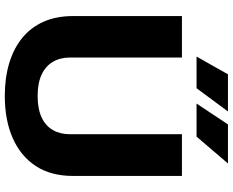

<svg xmlns="http://www.w3.org/2000/svg" viewBox="-105 -856 971 801"><g transform="rotate(90 380.5 -455.5)"><path d="M380 10Q305 10 243.5 -8.5Q182 -27 138 -63Q94 -99 70.5 -152Q47 -205 47 -275V-729H220V-262Q220 -221 238 -190.5Q256 -160 291.5 -143.5Q327 -127 380 -127Q434 -127 469.5 -143.5Q505 -160 522.5 -190.5Q540 -221 540 -262V-729H714V-275Q714 -182 672.5 -119Q631 -56 556 -23Q481 10 380 10ZM216 -790 290 -921H445L348 -790ZM412 -790 499 -921H662L550 -790Z"/></g></svg>

Font: Hubot Sans
Style: Bold
Weight: 700
Designer: Deni Anggara
Foundry: GitHub, Inc., Subsidiary of Microsoft Corporation
Version: Version 2.000